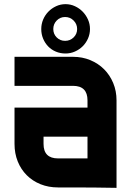

<svg xmlns="http://www.w3.org/2000/svg" viewBox="-20 -904 632 926"><path d="M50 -630H332Q377 -630 415.5 -614Q454 -598 482 -570Q510 -542 526 -503.5Q542 -465 542 -420V2Q489 1 437 0.5Q385 0 332 0H260Q214 0 175.5 -15.5Q137 -31 109 -59Q81 -87 65.5 -125.5Q50 -164 50 -210V-385H402V-420Q402 -490 332 -490H50ZM179 -764Q179 -788 188 -809.5Q197 -831 213 -847.5Q229 -864 250.5 -874Q272 -884 296 -884Q320 -884 341.5 -874Q363 -864 379 -847.5Q395 -831 404.5 -809.5Q414 -788 414 -764Q414 -740 404.5 -718.5Q395 -697 379 -681Q363 -665 341.5 -655.5Q320 -646 296 -646Q271 -646 249.5 -655Q228 -664 212.5 -680Q197 -696 188 -717.5Q179 -739 179 -764ZM402 -245H190V-210Q190 -140 260 -140H402ZM237 -764Q237 -740 253.5 -723.5Q270 -707 294 -707Q318 -707 335 -723.5Q352 -740 352 -764Q352 -788 335 -805Q318 -822 294 -822Q270 -822 253.5 -805Q237 -788 237 -764Z"/></svg>

Font: CAT North
Style: Regular
Weight: 400
Designer: Peter Wiegel
Foundry: Peter Wiegel
Version: Version 1.000